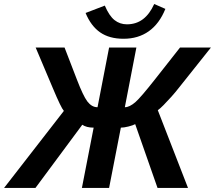

<svg xmlns="http://www.w3.org/2000/svg" viewBox="-62 -921 1054 941"><path d="M397 -295.4Q378.9 -295.4 365 -299.1Q351.1 -302.7 341.3 -309.6L111.8 0H-42L251 -377.4Q237.3 -392.6 196.8 -489.3L112.8 -688H254.4L315.4 -529.8Q345.2 -452.1 365.7 -424.3Q376.5 -410.2 388.9 -402.8Q401.4 -395.5 416 -395.5L472.7 -688H606.4L549.8 -395.5Q561.5 -395.5 574.5 -401.9Q587.4 -408.2 601.6 -420.4Q615.7 -433.1 639.2 -460.4Q662.6 -487.8 695.8 -529.8L820.3 -688H971.7L813.5 -489.3Q798.3 -469.7 778.1 -447Q757.8 -424.3 739.7 -406Q721.7 -387.7 711.4 -380.9L859.4 0H710L600.6 -312.5Q589.8 -306.6 567.6 -301Q545.4 -295.4 530.3 -295.4L472.7 0H339.4ZM543.5 -731Q474.1 -731 429 -762.2Q383.8 -793.5 357.4 -857.4L451.7 -893.6Q473.1 -843.3 499.3 -822.5Q525.4 -801.8 560.1 -801.8Q605 -801.8 638.2 -826.7Q671.4 -851.6 693.8 -901.4L748.5 -877.4Q719.2 -804.7 667.2 -767.8Q615.2 -731 543.5 -731Z"/></svg>

Font: Arimo
Style: Italic
Weight: 400
Italic angle: -12°
Designer: Steve Matteson
Foundry: Monotype Imaging Inc.
Version: Version 1.33